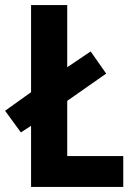

<svg xmlns="http://www.w3.org/2000/svg" viewBox="-35 -734 525 754"><path d="M87 0V-240L47 -214L-15 -299L87 -372V-714H229V-470L321 -532L382 -445L229 -338V-121H449V0Z"/></svg>

Font: Noto Sans Myanmar UI Condensed
Style: Bold
Weight: 700
Width: 3
Designer: Monotype Design Team
Foundry: Monotype Imaging Inc.
Version: Version 2.103; ttfautohint (v1.8.4.7-5d5b)